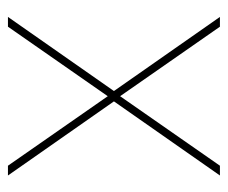

<svg xmlns="http://www.w3.org/2000/svg" viewBox="-64 -496 560 471"><g transform="rotate(90 215.5 -260.0)"><path d="M45 0 217 -247 224 -254 410 -520H386L214 -273L207 -266L21 0ZM410 0 224 -266 217 -273 45 -520H21L207 -254L214 -247L386 0Z"/></g></svg>

Font: Murecho Thin Thin
Style: Regular
Weight: 250
Version: Version 1.010